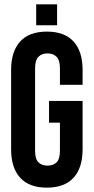

<svg xmlns="http://www.w3.org/2000/svg" viewBox="-20 -853 430 881"><path d="M205 -390H359V-168Q359 -83 317.5 -37.5Q276 8 195 8Q114 8 72.5 -37.5Q31 -83 31 -168V-532Q31 -617 72.5 -662.5Q114 -708 195 -708Q276 -708 317.5 -662.5Q359 -617 359 -532V-464H255V-539Q255 -577 239.5 -592.5Q224 -608 198 -608Q172 -608 156.5 -592.5Q141 -577 141 -539V-161Q141 -123 156.5 -108Q172 -93 198 -93Q224 -93 239.5 -108Q255 -123 255 -161V-290H205ZM242 -833V-737H146V-833Z"/></svg>

Font: Bebas Neue
Style: Regular
Weight: 400
Designer: Ryoichi Tsunekawa
Foundry: Ryoichi Tsunekawa
Version: Version 1.300